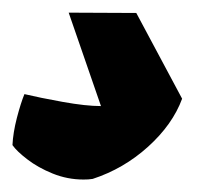

<svg xmlns="http://www.w3.org/2000/svg" viewBox="-31 -86 321 305"><path d="M101.6 199.2Q76.2 199.2 52.7 189.7Q29.3 180.2 12.5 167.2Q-4.4 154.3 -11.2 144.5Q-10.3 125 -4.2 101.3Q2 77.6 7.8 63.5Q32.2 69.3 68.8 75.9Q105.5 82.5 129.4 82.5L78.1 -65.9L185.5 -65.4L258.3 70.8Q243.2 111.8 204.3 147Q165.5 182.1 116.2 198.2Q112.8 198.7 109.1 199Q105.5 199.2 101.6 199.2Z"/></svg>

Font: Fruktur
Style: Italic
Weight: 400
Italic angle: -8°
Designer: Viktoriya Grabowska, Eben Sorkin
Foundry: Viktoriya Grabowska
Version: Version 1.008; ttfautohint (v1.8.4.7-5d5b)